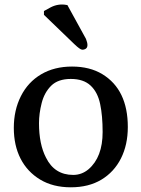

<svg xmlns="http://www.w3.org/2000/svg" viewBox="-20 -795 614 834"><path d="M424.8 -472.7Q535.2 -405.3 535.2 -243.2Q535.2 -166 505.4 -106.9Q475.6 -47.9 420.4 -14.6Q365.2 18.6 287.6 18.6Q210 18.6 154.3 -15.1Q98.6 -48.8 69.3 -106Q40 -163.1 40 -239.7Q40 -316.4 70.8 -377.4Q101.6 -438.5 158.7 -472.2Q215.8 -505.9 293 -505.9Q370.1 -505.9 424.8 -472.7ZM149.4 -259.8Q149.4 -168.9 179.7 -110.4Q216.8 -35.2 297.9 -35.2Q335 -35.2 364.3 -59.6Q425.8 -112.3 425.8 -221.7Q425.8 -292 415 -343.3Q404.3 -394.5 373.5 -423.3Q342.8 -452.1 287.6 -452.1Q232.4 -452.1 202.6 -422.9Q172.9 -393.6 161.1 -347.7Q149.4 -301.8 149.4 -259.8ZM170.9 -730.5V-747.1L201.2 -763.7Q234.4 -780.3 269.5 -773.4H272.5L353.5 -626Q366.2 -593.8 353.5 -584Q346.7 -579.1 337.4 -579.1Q328.1 -579.1 302.7 -603.5Z"/></svg>

Font: GenEi LateMin P v2
Style: Medium
Weight: 500
Designer: o_tamon (Modified)
Foundry: o_tamon / Adobe Systems Incorporated / FONT 910 / Philipp H. Poll
Version: Version 2.1;Original Version 1.004